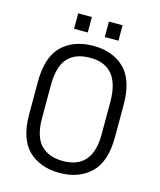

<svg xmlns="http://www.w3.org/2000/svg" viewBox="-125 -936 858 1032"><g transform="rotate(15 304.5 -420.0)"><path d="M130.9 -55.7Q66.4 -119.1 66.4 -255.9V-434.6Q66.4 -572.3 130.9 -635.7Q196.3 -699.2 305.7 -699.2Q414.1 -699.2 479.5 -635.7Q543.9 -572.3 543.9 -434.6V-255.9Q543.9 -119.1 478.5 -55.7Q413.1 7.8 304.7 7.8Q196.3 7.8 130.9 -55.7ZM470.7 -252V-431.6Q470.7 -632.8 305.7 -632.8Q222.7 -632.8 180.7 -585.9Q138.7 -540 138.7 -431.6V-252Q138.7 -151.4 181.6 -105.5Q225.6 -58.6 305.7 -58.6Q470.7 -58.6 470.7 -252ZM180.7 -846.7H256.8V-760.7H180.7ZM351.6 -846.7H427.7V-760.7H351.6Z"/></g></svg>

Font: Altinn-DIN
Style: Regular
Weight: 400
Designer: Charles Nix
Foundry: Altinn
Version: Version 2.00